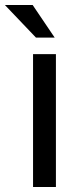

<svg xmlns="http://www.w3.org/2000/svg" viewBox="-56 -744 324 764"><path d="M166.5 0H75.5V-528.5H166.5ZM161.5 -594.5H87L-36.5 -724H74Z"/></svg>

Font: Roberto Sans
Style: Regular
Weight: 400
Designer: Google (font) & Cristiano Sobral (main changes)
Version: Version 1.500; ttfautohint (v1.8.4.7-5d5b-dirty)